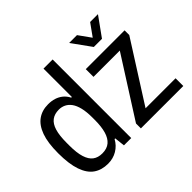

<svg xmlns="http://www.w3.org/2000/svg" viewBox="-149 -980 1249 1249"><g transform="rotate(-45 475.5 -355.5)"><path d="M220 12Q162 12 121.5 -16Q81 -44 59.5 -105.5Q38 -167 38 -266Q38 -362 59.5 -421.5Q81 -481 121 -509.5Q161 -538 217 -538Q248 -538 273.5 -530Q299 -522 319.5 -505.5Q340 -489 354 -462H360V-723H444V0H377L369 -72H363Q342 -33 304.5 -10.5Q267 12 220 12ZM241 -62Q284 -62 310 -84Q336 -106 348 -148Q360 -190 360 -251V-273Q360 -326 351 -362.5Q342 -399 326 -421Q310 -443 288.5 -453.5Q267 -464 242 -464Q202 -464 176 -444.5Q150 -425 137.5 -383.5Q125 -342 125 -275V-250Q125 -183 138 -141.5Q151 -100 176.5 -81Q202 -62 241 -62ZM533 0V-45L794 -455H552V-526H909V-483L647 -71H923V0ZM596 -723H668L749 -610H708L789 -723H861L766 -591H691Z"/></g></svg>

Font: Archivo SemiCondensed
Style: Regular
Weight: 400
Width: 4
Designer: Hector Gatti
Foundry: Omnibus-Type
Version: Version 2.001